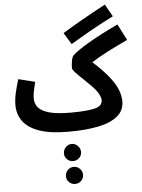

<svg xmlns="http://www.w3.org/2000/svg" viewBox="-75 -928 1028 1387"><g transform="rotate(-5 438.5 -235.0)"><path d="M399 21Q266 21 185.5 -7.5Q105 -36 68.5 -87Q32 -138 32 -204Q32 -249 44.5 -300Q57 -351 69 -389L189 -359Q182 -331 175 -299Q168 -267 168 -240Q168 -203 190.5 -175Q213 -147 269.5 -131Q326 -115 425 -115Q539 -115 597.5 -128.5Q656 -142 656 -185Q656 -203 641.5 -231Q627 -259 592 -294Q566 -321 535.5 -349.5Q505 -378 483.5 -401Q462 -424 462 -435Q462 -458 467 -487Q472 -516 483 -526Q518 -560 607 -611.5Q696 -663 817 -720L877 -603Q794 -564 728 -530Q662 -496 613 -464Q686 -398 728 -345Q770 -292 787 -248Q804 -204 804 -165Q804 -98 754.5 -57Q705 -16 614.5 2.5Q524 21 399 21ZM475 -608 424 -692Q486 -730 560 -772.5Q634 -815 739 -871L789 -782Q682 -728 608.5 -685.5Q535 -643 475 -608ZM413 235Q387 235 369 217.5Q351 200 351 175Q351 149 369 130Q387 111 413 111Q438 111 456.5 130Q475 149 475 175Q475 200 456.5 217.5Q438 235 413 235ZM413 401Q387 401 369 383.5Q351 366 351 340Q351 314 369 295.5Q387 277 413 277Q438 277 456.5 295.5Q475 314 475 340Q475 366 456.5 383.5Q438 401 413 401Z"/></g></svg>

Font: Noto Sans Arabic SemCond
Style: Bold
Weight: 700
Width: 4
Designer: Monotype Design Team, Nadine Chahine, Nizar Qandah and Khaled Hosny
Foundry: Monotype Imaging Inc.
Version: Version 2.012; ttfautohint (v1.8.4.7-5d5b)